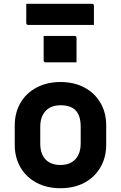

<svg xmlns="http://www.w3.org/2000/svg" viewBox="-20 -984 640 1016"><path d="M300 -550Q372 -550 426.5 -521Q481 -492 511.5 -440Q542 -388 542 -320V-219Q542 -151 511.5 -98.5Q481 -46 426.5 -17Q372 12 300 12Q228 12 173.5 -17Q119 -46 88.5 -98Q58 -150 58 -218V-319Q58 -388 88.5 -440Q119 -492 174 -521Q229 -550 300 -550ZM301 -427Q249 -427 221 -396.5Q193 -366 193 -313V-225Q193 -168 223 -138Q252 -111 299 -111Q351 -111 379 -141.5Q407 -172 407 -225V-313Q407 -374 379 -401Q353 -427 301 -427ZM211 -794H374Q385 -794 385 -783V-654H222Q211 -654 211 -665ZM119 -964H466Q477 -964 477 -953V-852H130Q119 -852 119 -863Z"/></svg>

Font: Recursive Sn Lnr St
Style: Bold
Weight: 700
Version: Version 1.079;hotconv 1.0.112;makeotfexe 2.5.65598; ttfautoh